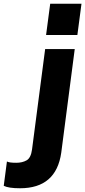

<svg xmlns="http://www.w3.org/2000/svg" viewBox="-167 -792 455 1025"><path d="M246 -605H79L101 -772H268ZM-60 213Q-121 213 -147 200L-130 70Q-119 77 -80 77Q-48 77 -25 64Q-2 51 4 6L74 -530H232L160 23Q133 213 -60 213Z"/></svg>

Font: Tanohe Sans
Style: Bold Italic
Weight: 700
Designer: Village Type and Design LLC & Cristiano Sobral
Foundry: Cooper Hewitt Smithsonian Design Museum
Version: Version 1.00;September 29, 2021;FontCreator 13.0.0.2655 64-b